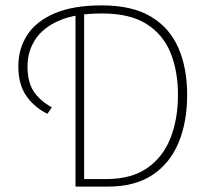

<svg xmlns="http://www.w3.org/2000/svg" viewBox="-20 -692 780 712"><path d="M260 0V-660H292V-28H374Q467 -28 525.5 -68.5Q584 -109 612 -179.5Q640 -250 640 -340Q640 -428 612.5 -496Q585 -564 523.5 -603Q462 -642 360 -642H356Q262 -642 201.5 -616.5Q141 -591 111.5 -546.5Q82 -502 82 -446Q82 -389 104 -354.5Q126 -320 172 -294L156 -270Q107 -294 77.5 -336.5Q48 -379 48 -446Q48 -512 81.5 -563Q115 -614 183.5 -643Q252 -672 358 -672Q470 -672 539.5 -630.5Q609 -589 641.5 -514.5Q674 -440 674 -340Q674 -239 642 -162.5Q610 -86 545 -43Q480 0 380 0Z"/></svg>

Font: Source Sans 3 VF
Style: Regular
Weight: 200
Designer: Paul D. Hunt
Foundry: Adobe
Version: Version 3.046;hotconv 1.0.118;makeotfexe 2.5.65603